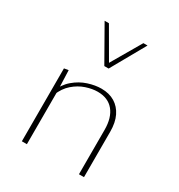

<svg xmlns="http://www.w3.org/2000/svg" viewBox="-168 -815 862 926"><g transform="rotate(30 263.0 -351.5)"><path d="M408 0V-247Q408 -315 377 -352.5Q346 -390 288 -390Q258 -390 223.5 -378.5Q189 -367 159 -341Q129 -315 112 -272L98 -283Q117 -330 150.5 -358.5Q184 -387 223 -399.5Q262 -412 296 -412Q340 -412 371 -393Q402 -374 419 -339Q436 -304 436 -253V0ZM90 0V-406L114 -410L118 -300V0ZM253 -513 259 -528 361 -703H384L277 -513ZM253 -513 145 -703H169L271 -527L277 -513Z"/></g></svg>

Font: Ysabeau Office Thin
Style: Regular
Weight: 250
Designer: Christian Thalmann (Catharsis Fonts)
Version: Version 2.001;gftools[0.9.30]; featfreeze: tnum,lnum,ss02